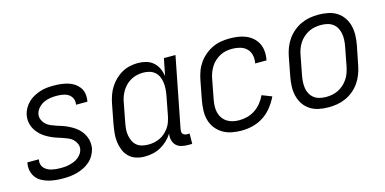

<svg xmlns="http://www.w3.org/2000/svg" viewBox="-59 -842 2317 1154"><g transform="rotate(-15 1100.0 -265.0)"><path d="M219 12Q195 12 172 9.5Q149 7 127.5 1Q106 -5 86.5 -16Q67 -27 54 -44.5Q41 -62 36 -84.5Q31 -107 35 -130L36 -137H107V-133Q104 -119 107.5 -106Q111 -93 119.5 -83.5Q128 -74 140 -67.5Q152 -61 165 -58Q178 -55 192 -53.5Q206 -52 220 -52Q234 -52 247.5 -53Q261 -54 275.5 -57.5Q290 -61 304 -66.5Q318 -72 330 -81Q342 -90 351 -102.5Q360 -115 363 -129Q367 -148 360 -164.5Q353 -181 340.5 -193Q328 -205 311 -212Q294 -219 277.5 -224.5Q261 -230 244 -235.5Q227 -241 211 -248.5Q195 -256 180 -265Q165 -274 152.5 -285.5Q140 -297 129.5 -311Q119 -325 112.5 -341.5Q106 -358 104 -376Q102 -394 106 -413Q110 -434 121 -453.5Q132 -473 148 -488.5Q164 -504 184 -514.5Q204 -525 224.5 -531.5Q245 -538 265.5 -540Q286 -542 307 -542Q330 -542 352 -539.5Q374 -537 395 -531Q416 -525 433.5 -513.5Q451 -502 463.5 -485.5Q476 -469 480 -447Q484 -425 480 -402L479 -396H408L409 -400Q412 -419 404 -436Q396 -453 380.5 -462.5Q365 -472 346 -475Q327 -478 307 -478Q288 -478 268 -475Q248 -472 229 -463Q210 -454 195 -437.5Q180 -421 176 -402Q172 -383 179 -366Q186 -349 198.5 -337Q211 -325 227 -318Q243 -311 260 -305.5Q277 -300 294 -294.5Q311 -289 327 -281.5Q343 -274 358 -265Q373 -256 386 -244.5Q399 -233 409 -219Q419 -205 425.5 -189Q432 -173 434 -154.5Q436 -136 433 -117Q428 -96 416.5 -75.5Q405 -55 387 -39.5Q369 -24 348.5 -14Q328 -4 306 2Q284 8 262.5 10Q241 12 219 12Z M728 12Q700 12 674.5 4Q649 -4 630.5 -22Q612 -40 602 -64.5Q592 -89 588.5 -115.5Q585 -142 588 -170.5Q591 -199 596 -227L619 -347Q624 -372 632.5 -396.5Q641 -421 655 -443.5Q669 -466 689 -485.5Q709 -505 732.5 -518Q756 -531 781.5 -536.5Q807 -542 831 -542Q858 -542 883 -535Q908 -528 926.5 -511.5Q945 -495 955.5 -472.5Q966 -450 970 -424L991 -530H1063L977 -90Q976 -82 976.5 -74.5Q977 -67 981.5 -62Q986 -57 993 -54.5Q1000 -52 1007 -52H1023L1022 12H994Q974 12 954.5 7Q935 2 922 -11.5Q909 -25 904.5 -44.5Q900 -64 904 -84Q890 -62 870 -43Q850 -24 827 -11.5Q804 1 778.5 6.5Q753 12 728 12ZM768 -52Q785 -52 803 -55.5Q821 -59 839 -67.5Q857 -76 871 -88.5Q885 -101 896.5 -117Q908 -133 914 -150.5Q920 -168 924 -186L947 -306Q951 -327 952.5 -347.5Q954 -368 951.5 -387.5Q949 -407 941.5 -424.5Q934 -442 920 -454.5Q906 -467 887 -472.5Q868 -478 847 -478Q829 -478 810 -474Q791 -470 773 -460.5Q755 -451 740.5 -437Q726 -423 715.5 -406Q705 -389 698.5 -371Q692 -353 689 -335L666 -215Q662 -195 660.5 -175Q659 -155 662.5 -136.5Q666 -118 674 -101Q682 -84 696 -72.5Q710 -61 729 -56.5Q748 -52 768 -52Z M1332 12Q1301 12 1271 6.5Q1241 1 1215.5 -14Q1190 -29 1172 -52Q1154 -75 1146 -103.5Q1138 -132 1139 -163.5Q1140 -195 1146 -227L1169 -347Q1174 -373 1183.5 -399Q1193 -425 1209 -448Q1225 -471 1247.5 -490Q1270 -509 1295.5 -521Q1321 -533 1348 -537.5Q1375 -542 1401 -542Q1427 -542 1453 -538.5Q1479 -535 1502 -525.5Q1525 -516 1543.5 -500Q1562 -484 1573 -462.5Q1584 -441 1586.5 -415Q1589 -389 1584 -362L1583 -357H1512L1513 -361Q1518 -386 1512 -410Q1506 -434 1489.5 -449.5Q1473 -465 1449.5 -471.5Q1426 -478 1401 -478Q1383 -478 1363.5 -474.5Q1344 -471 1326 -461.5Q1308 -452 1292.5 -438Q1277 -424 1266.5 -407Q1256 -390 1249 -371.5Q1242 -353 1239 -335L1216 -215Q1212 -194 1211 -173Q1210 -152 1214.5 -133Q1219 -114 1230 -98Q1241 -82 1257 -71.5Q1273 -61 1292.5 -56.5Q1312 -52 1333 -52Q1358 -52 1383 -58.5Q1408 -65 1431 -80Q1454 -95 1471.5 -117Q1489 -139 1500 -163L1561 -139Q1545 -106 1522 -76.5Q1499 -47 1468 -26.5Q1437 -6 1401.5 3Q1366 12 1332 12Z M1872 12Q1841 12 1811.5 6Q1782 0 1758 -15.5Q1734 -31 1718 -54.5Q1702 -78 1695 -106.5Q1688 -135 1689 -165.5Q1690 -196 1696 -227L1719 -347Q1724 -373 1734 -399Q1744 -425 1760.5 -448.5Q1777 -472 1800 -491Q1823 -510 1848.5 -521.5Q1874 -533 1901 -537.5Q1928 -542 1954 -542Q1985 -542 2015 -536Q2045 -530 2069 -514.5Q2093 -499 2109 -475.5Q2125 -452 2132 -423.5Q2139 -395 2138 -364.5Q2137 -334 2131 -303L2107 -183Q2102 -157 2092 -131Q2082 -105 2066 -81.5Q2050 -58 2027 -39Q2004 -20 1978 -8.5Q1952 3 1925 7.5Q1898 12 1872 12ZM1873 -52Q1892 -52 1911 -55.5Q1930 -59 1948.5 -68Q1967 -77 1982.5 -91Q1998 -105 2009.5 -122Q2021 -139 2027.5 -158Q2034 -177 2038 -195L2061 -315Q2065 -336 2066 -356Q2067 -376 2063.5 -395Q2060 -414 2051 -430.5Q2042 -447 2027 -458Q2012 -469 1993 -473.5Q1974 -478 1954 -478Q1935 -478 1915.5 -474.5Q1896 -471 1878 -462Q1860 -453 1844 -439Q1828 -425 1817 -408Q1806 -391 1799 -372Q1792 -353 1789 -335L1766 -215Q1762 -194 1761 -174Q1760 -154 1763 -135Q1766 -116 1775.5 -99.5Q1785 -83 1800 -72Q1815 -61 1834 -56.5Q1853 -52 1873 -52Z"/></g></svg>

Font: Lode
Style: Italic
Weight: 400
Italic angle: -11°
Monospace: yes
Designer: Belleve Invis
Foundry: Belleve Invis
Version: Version 29.2.0; ttfautohint (v1.8.3)